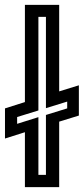

<svg xmlns="http://www.w3.org/2000/svg" viewBox="-26 -770 344 790"><path d="M76.5 0V-226L-5.5 -200V-324L76.5 -350V-750H217.5V-394L298.5 -419V-294.5L217.5 -269.5V0ZM132 -50.5H163V-297L250.5 -324V-352L163 -325V-700.5H132V-315.5L44.5 -288.5V-260.5L132 -288Z"/></svg>

Font: Tourney SemiBold
Style: Regular
Weight: 600
Version: Version 1.015